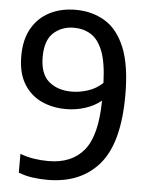

<svg xmlns="http://www.w3.org/2000/svg" viewBox="-54 -794 661 848"><g transform="rotate(5 277.0 -370.5)"><path d="M247.5 -749.5Q321 -749.5 377.8 -715.2Q434.5 -681 466.5 -603Q498.5 -525 498.5 -393.5Q498.5 -181 417 -85.8Q335.5 9.5 188 9.5Q154 9.5 120.5 4.8Q87 0 59.5 -11.5V-94.5Q88.5 -83.5 120 -78.5Q151.5 -73.5 185 -73.5Q288.5 -73.5 342.5 -139.5Q396.5 -205.5 398 -360Q369 -336 328 -322.5Q287 -309 242.5 -309Q181.5 -309 132.2 -332.2Q83 -355.5 54.2 -403.5Q25.5 -451.5 25.5 -525.5Q25.5 -599 54.2 -648.8Q83 -698.5 133 -724Q183 -749.5 247.5 -749.5ZM260.5 -388Q295.5 -388 332.2 -399.8Q369 -411.5 397.5 -438.5Q394.5 -529 374.8 -579.2Q355 -629.5 322 -649.8Q289 -670 246.5 -670Q193.5 -670 156.8 -637Q120 -604 120 -529.5Q120 -454.5 159.2 -421.2Q198.5 -388 260.5 -388Z"/></g></svg>

Font: Encode Sans SemiCondensed SemiCondensed Medium
Style: Regular
Weight: 500
Width: 4
Designer: Multiple Designers
Foundry: Impallari Type
Version: Version 3.000; ttfautohint (v1.8.3) -l 8 -r 50 -G 200 -x 14 